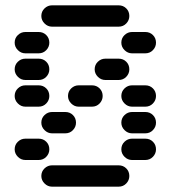

<svg xmlns="http://www.w3.org/2000/svg" viewBox="-20 -710 640 720"><path d="M135 -50Q135 -34 147 -22Q159 -10 175 -10H425Q442 -10 453.5 -22Q465 -34 465 -50Q465 -67 453.5 -78.5Q442 -90 425 -90H175Q159 -90 147 -78.5Q135 -67 135 -50ZM435 -150Q435 -134 447 -122Q459 -110 475 -110H525Q542 -110 553.5 -122Q565 -134 565 -150Q565 -167 553.5 -178.5Q542 -190 525 -190H475Q459 -190 447 -178.5Q435 -167 435 -150ZM35 -150Q35 -134 47 -122Q59 -110 75 -110H125Q142 -110 153.5 -122Q165 -134 165 -150Q165 -167 153.5 -178.5Q142 -190 125 -190H75Q59 -190 47 -178.5Q35 -167 35 -150ZM435 -250Q435 -234 447 -222Q459 -210 475 -210H525Q542 -210 553.5 -222Q565 -234 565 -250Q565 -267 553.5 -278.5Q542 -290 525 -290H475Q459 -290 447 -278.5Q435 -267 435 -250ZM135 -250Q135 -234 147 -222Q159 -210 175 -210H225Q242 -210 253.5 -222Q265 -234 265 -250Q265 -267 253.5 -278.5Q242 -290 225 -290H175Q159 -290 147 -278.5Q135 -267 135 -250ZM435 -350Q435 -334 447 -322Q459 -310 475 -310H525Q542 -310 553.5 -322Q565 -334 565 -350Q565 -367 553.5 -378.5Q542 -390 525 -390H475Q459 -390 447 -378.5Q435 -367 435 -350ZM235 -350Q235 -334 247 -322Q259 -310 275 -310H325Q342 -310 353.5 -322Q365 -334 365 -350Q365 -367 353.5 -378.5Q342 -390 325 -390H275Q259 -390 247 -378.5Q235 -367 235 -350ZM35 -350Q35 -334 47 -322Q59 -310 75 -310H125Q142 -310 153.5 -322Q165 -334 165 -350Q165 -367 153.5 -378.5Q142 -390 125 -390H75Q59 -390 47 -378.5Q35 -367 35 -350ZM335 -450Q335 -434 347 -422Q359 -410 375 -410H425Q442 -410 453.5 -422Q465 -434 465 -450Q465 -467 453.5 -478.5Q442 -490 425 -490H375Q359 -490 347 -478.5Q335 -467 335 -450ZM35 -450Q35 -434 47 -422Q59 -410 75 -410H125Q142 -410 153.5 -422Q165 -434 165 -450Q165 -467 153.5 -478.5Q142 -490 125 -490H75Q59 -490 47 -478.5Q35 -467 35 -450ZM435 -550Q435 -534 447 -522Q459 -510 475 -510H525Q542 -510 553.5 -522Q565 -534 565 -550Q565 -567 553.5 -578.5Q542 -590 525 -590H475Q459 -590 447 -578.5Q435 -567 435 -550ZM35 -550Q35 -534 47 -522Q59 -510 75 -510H125Q142 -510 153.5 -522Q165 -534 165 -550Q165 -567 153.5 -578.5Q142 -590 125 -590H75Q59 -590 47 -578.5Q35 -567 35 -550ZM135 -650Q135 -634 147 -622Q159 -610 175 -610H425Q442 -610 453.5 -622Q465 -634 465 -650Q465 -667 453.5 -678.5Q442 -690 425 -690H175Q159 -690 147 -678.5Q135 -667 135 -650Z"/></svg>

Font: Matrix Sans Raster
Style: Regular
Weight: 400
Designer: Brad Neil
Version: Version 1.100